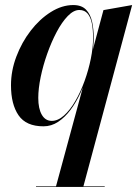

<svg xmlns="http://www.w3.org/2000/svg" viewBox="-20 -490 552 760"><path d="M201 250 310.5 -153.5Q319 -174 326.8 -201Q334.5 -228 339.5 -251L346 -288L389.5 -450L503 -470L309.5 250ZM122.5 250V247.5H394.5V250ZM152 10Q83.5 10 53.5 -33.5Q23.5 -77 23.5 -152.5Q23.5 -210 44.8 -266.2Q66 -322.5 101.5 -368.5Q137 -414.5 181 -442.2Q225 -470 270 -470Q303 -470 320.5 -451.8Q338 -433.5 344.5 -404Q351 -374.5 351 -339.5Q351 -311.5 345 -274.8Q339 -238 327.2 -198.8Q315.5 -159.5 298.5 -122.2Q281.5 -85 259.2 -55.2Q237 -25.5 210.2 -7.8Q183.5 10 152 10ZM185 -11.5Q209.5 -11.5 233.5 -33Q257.5 -54.5 278.2 -90.2Q299 -126 314.8 -169.5Q330.5 -213 339.5 -257.5Q348.5 -302 348.5 -340.5Q348.5 -372 343.8 -396.8Q339 -421.5 327 -436Q315 -450.5 294 -450.5Q271.5 -450.5 248.2 -426.5Q225 -402.5 204.2 -363.2Q183.5 -324 167 -277.5Q150.5 -231 141 -185Q131.5 -139 131.5 -102.5Q131.5 -60 145.5 -35.8Q159.5 -11.5 185 -11.5Z"/></svg>

Font: Bodoni Moda 72pt SemiBold
Style: Italic
Weight: 600
Italic angle: -13°
Designer: Owen Earl
Foundry: indestructible type
Version: Version 2.004